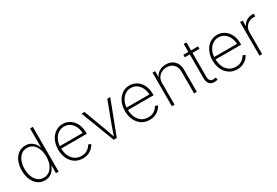

<svg xmlns="http://www.w3.org/2000/svg" viewBox="57 -1711 3906 2705"><g transform="rotate(-30 2010.5 -358.5)"><path d="M276.4 11.7Q210.9 11.7 161.9 -24.7Q112.8 -61 85.9 -125Q59.1 -189 59.1 -271.5Q59.1 -353.5 86.2 -417.2Q113.3 -481 162.4 -517.1Q211.4 -553.2 276.4 -553.2Q323.2 -553.2 358.2 -535.6Q393.1 -518.1 417 -488.5Q440.9 -459 452.6 -423.8H457V-727.5H501.5V0H458V-119.1H452.6Q440.4 -84 416.5 -54.2Q392.6 -24.4 357.7 -6.3Q322.8 11.7 276.4 11.7ZM280.8 -29.3Q335.9 -29.3 375.5 -61Q415 -92.8 436.3 -147.7Q457.5 -202.6 457.5 -272Q457.5 -341.3 436.3 -395.5Q415 -449.7 375.5 -481Q335.9 -512.2 280.8 -512.2Q225.1 -512.2 185.5 -480.5Q146 -448.7 125 -394.3Q104 -339.8 104 -272Q104 -203.6 125 -148.7Q146 -93.8 185.5 -61.5Q225.1 -29.3 280.8 -29.3Z M894 11.7Q820.3 11.7 765.4 -24.9Q710.4 -61.5 680.4 -125.2Q650.4 -189 650.4 -270.5Q650.4 -352.1 680.4 -416Q710.4 -480 763.2 -516.6Q815.9 -553.2 883.3 -553.2Q929.7 -553.2 970.9 -534.9Q1012.2 -516.6 1043.7 -481.7Q1075.2 -446.8 1093.3 -397Q1111.3 -347.2 1111.3 -283.2V-262.7H678.2V-302.2H1087.4L1066.9 -286.6Q1066.9 -350.1 1043.9 -401.4Q1021 -452.6 979.7 -482.4Q938.5 -512.2 883.3 -512.2Q829.6 -512.2 786.9 -481.9Q744.1 -451.7 719.7 -400.4Q695.3 -349.1 695.3 -286.1V-268.1Q695.3 -199.7 719 -145.8Q742.7 -91.8 787.4 -60.5Q832 -29.3 894 -29.3Q939 -29.3 970.5 -44.2Q1002 -59.1 1022.2 -81.1Q1042.5 -103 1052.7 -123L1093.3 -106.9Q1081.1 -79.6 1054.7 -52.2Q1028.3 -24.9 988.3 -6.6Q948.2 11.7 894 11.7Z M1397.5 0 1189 -545.9H1236.3L1372.6 -183.6Q1388.2 -142.1 1401.6 -100.3Q1415 -58.6 1429.7 -18.1H1415Q1430.2 -58.6 1443.6 -100.3Q1457 -142.1 1472.2 -183.6L1608.4 -545.9H1656.2L1447.8 0Z M1980.5 11.7Q1906.7 11.7 1851.8 -24.9Q1796.9 -61.5 1766.8 -125.2Q1736.8 -189 1736.8 -270.5Q1736.8 -352.1 1766.8 -416Q1796.9 -480 1849.6 -516.6Q1902.3 -553.2 1969.7 -553.2Q2016.1 -553.2 2057.4 -534.9Q2098.6 -516.6 2130.1 -481.7Q2161.6 -446.8 2179.7 -397Q2197.8 -347.2 2197.8 -283.2V-262.7H1764.6V-302.2H2173.8L2153.3 -286.6Q2153.3 -350.1 2130.4 -401.4Q2107.4 -452.6 2066.2 -482.4Q2024.9 -512.2 1969.7 -512.2Q1916 -512.2 1873.3 -481.9Q1830.6 -451.7 1806.2 -400.4Q1781.7 -349.1 1781.7 -286.1V-268.1Q1781.7 -199.7 1805.4 -145.8Q1829.1 -91.8 1873.8 -60.5Q1918.5 -29.3 1980.5 -29.3Q2025.4 -29.3 2056.9 -44.2Q2088.4 -59.1 2108.6 -81.1Q2128.9 -103 2139.2 -123L2179.7 -106.9Q2167.5 -79.6 2141.1 -52.2Q2114.7 -24.9 2074.7 -6.6Q2034.7 11.7 1980.5 11.7Z M2387.7 -353V0H2343.8V-545.9H2386.7V-423.8H2378.9Q2398.9 -490.7 2449 -522Q2499 -553.2 2561 -553.2Q2616.7 -553.2 2659.2 -530Q2701.7 -506.8 2725.6 -463.6Q2749.5 -420.4 2749.5 -359.9V0H2705.1V-357.4Q2705.1 -427.7 2662.8 -470Q2620.6 -512.2 2552.2 -512.2Q2505.4 -512.2 2468 -492.2Q2430.7 -472.2 2409.2 -436.5Q2387.7 -400.9 2387.7 -353Z M3084.5 -545.9V-505.9H2846.2V-545.9ZM2927.2 -675.8H2971.2V-116.7Q2971.2 -71.8 2992.7 -50.8Q3014.2 -29.8 3053.7 -36.6Q3059.1 -37.6 3066.4 -39.1Q3073.7 -40.5 3079.6 -41.5L3089.4 -2.4Q3082 0 3073 1.7Q3064 3.4 3055.7 3.9Q2995.6 12.7 2961.4 -20.8Q2927.2 -54.2 2927.2 -114.3Z M3405.3 11.7Q3331.5 11.7 3276.6 -24.9Q3221.7 -61.5 3191.7 -125.2Q3161.6 -189 3161.6 -270.5Q3161.6 -352.1 3191.7 -416Q3221.7 -480 3274.4 -516.6Q3327.1 -553.2 3394.5 -553.2Q3440.9 -553.2 3482.2 -534.9Q3523.4 -516.6 3554.9 -481.7Q3586.4 -446.8 3604.5 -397Q3622.6 -347.2 3622.6 -283.2V-262.7H3189.5V-302.2H3598.6L3578.1 -286.6Q3578.1 -350.1 3555.2 -401.4Q3532.2 -452.6 3491 -482.4Q3449.7 -512.2 3394.5 -512.2Q3340.8 -512.2 3298.1 -481.9Q3255.4 -451.7 3231 -400.4Q3206.5 -349.1 3206.5 -286.1V-268.1Q3206.5 -199.7 3230.2 -145.8Q3253.9 -91.8 3298.6 -60.5Q3343.3 -29.3 3405.3 -29.3Q3450.2 -29.3 3481.7 -44.2Q3513.2 -59.1 3533.4 -81.1Q3553.7 -103 3564 -123L3604.5 -106.9Q3592.3 -79.6 3565.9 -52.2Q3539.6 -24.9 3499.5 -6.6Q3459.5 11.7 3405.3 11.7Z M3768.6 0V-545.9H3811.5V-460H3815.4Q3833.5 -502 3875.7 -527.6Q3918 -553.2 3971.7 -553.2Q3977.5 -553.2 3983.2 -553Q3988.8 -552.7 3994.1 -552.7V-508.3Q3991.2 -508.3 3984.4 -509Q3977.5 -509.8 3968.8 -509.8Q3923.8 -509.8 3888.4 -490.2Q3853 -470.7 3832.8 -436.5Q3812.5 -402.3 3812.5 -357.9V0Z"/></g></svg>

Font: Inter ExtraLight
Style: Regular
Weight: 250
Designer: Rasmus Andersson
Foundry: rsms
Version: Version 4.001;git-66647c0bb